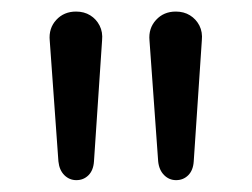

<svg xmlns="http://www.w3.org/2000/svg" viewBox="-20 -732 435 332"><path d="M112 -420.5Q100 -420.5 91.2 -429.2Q82.5 -438 81 -453L66 -662Q64 -683 77.2 -697.5Q90.5 -712 111.5 -712Q125.5 -712 136 -705.5Q146.5 -699 152.2 -687.8Q158 -676.5 156.5 -662L142.5 -453Q141.5 -437.5 133 -429Q124.5 -420.5 112 -420.5ZM284.5 -420.5Q272.5 -420.5 263.8 -429.2Q255 -438 253.5 -453L238.5 -662Q236.5 -683 249.8 -697.5Q263 -712 284 -712Q298 -712 308.5 -705.5Q319 -699 324.8 -687.8Q330.5 -676.5 329 -662L315 -453Q314 -437.5 305.5 -429Q297 -420.5 284.5 -420.5Z"/></svg>

Font: Nunito ExtraLight
Style: Regular
Weight: 200
Designer: Vernon Adams
Foundry: Vernon Adams
Version: Version 3.602;April 4, 2023;FontCreator 14.0.0.2856 64-bit